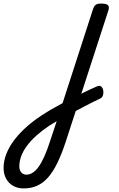

<svg xmlns="http://www.w3.org/2000/svg" viewBox="-330 -535 666 1074"><path d="M69 20Q88 9 107.5 -1.5Q127 -12 145.5 -21Q164 -30 181.5 -38Q199 -46 213 -52Q228 -58 236.5 -50.5Q245 -43 247.5 -29Q250 -15 246 -2Q242 11 231 16Q211 25 189.5 36Q168 47 145.5 58.5Q123 70 101 82Q79 94 57 107ZM-197 519Q-231 519 -256.5 504.5Q-282 490 -296 464Q-310 438 -310 404Q-310 365 -294 324.5Q-278 284 -247 244Q-216 204 -171.5 166Q-127 128 -71 94Q-49 80 -26 67.5Q-3 55 20 42L190 -483Q197 -503 206.5 -509Q216 -515 235 -515Q266 -515 274.5 -505.5Q283 -496 276 -476L38 257Q15 327 -9.5 377Q-34 427 -61.5 458Q-89 489 -122.5 504Q-156 519 -197 519ZM-182 442Q-165 442 -148.5 432Q-132 422 -115.5 400Q-99 378 -82.5 341.5Q-66 305 -49 252L-13 143Q-24 149 -34.5 156Q-45 163 -56 169Q-96 196 -127 224Q-158 252 -179.5 281Q-201 310 -211.5 339Q-222 368 -222 396Q-222 410 -217 420.5Q-212 431 -203 436.5Q-194 442 -182 442Z"/></svg>

Font: Playwrite MX
Style: Regular
Weight: 400
Designer: Veronika Burian, José Scaglione
Foundry: TypeTogether
Version: Version 1.002